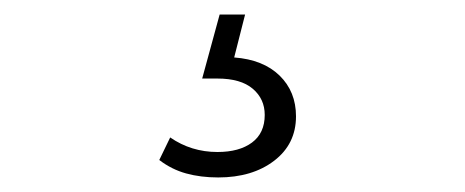

<svg xmlns="http://www.w3.org/2000/svg" viewBox="-20 -26 640 264"><path d="M280 218Q256 218 236 212.5Q216 207 199 194L214 163Q243 183 279 183Q309 183 326.5 170Q344 157 344 132Q344 110 327.5 96Q311 82 279 82H258L282 -6H317L302 53Q342 56 364.5 78Q387 100 387 134Q387 172 357 195Q327 218 280 218Z"/></svg>

Font: Montserrat-Alt1 Light
Style: Regular
Weight: 300
Designer: Differentunic
Foundry: Differentunic
Version: Version 7.222